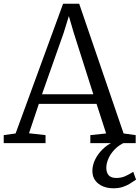

<svg xmlns="http://www.w3.org/2000/svg" viewBox="-28 -770 752 1033"><path d="M56 -52 311.5 -750H398L637 -52L702 -43V0H458V-43L543 -52L491.5 -211H181L128 -53L217 -43V0H-8V-43ZM474 -263 368 -596 342.5 -683.5 314.5 -593 198 -263ZM581 243Q550.5 243 525 232.2Q499.5 221.5 484.2 200.5Q469 179.5 469 149.5Q469 119.5 483.5 89.2Q498 59 523.2 34Q548.5 9 581 -6L611 -10L649 -6Q613 9 589.8 33Q566.5 57 555.2 83.5Q544 110 544 132.5Q544 158.5 556.8 173Q569.5 187.5 598 187.5Q624 187.5 645 178.2Q666 169 689 154.5L704 196.5Q687 208.5 669.5 219Q652 229.5 631 236.2Q610 243 581 243Z"/></svg>

Font: Merriweather 7pt Light
Style: Regular
Weight: 300
Designer: Eben Sorkin
Foundry: Eben Sorkin
Version: Version 2.200;gftools[0.9.31]